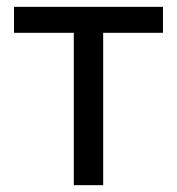

<svg xmlns="http://www.w3.org/2000/svg" viewBox="-20 -542 518 562"><path d="M282 -446H457V-522H21V-446H196V0H282Z"/></svg>

Font: Raleway Med
Style: Regular
Weight: 500
Designer: Matt McInerney, Pablo Impallari, Rodrigo Fuenzalida
Foundry: Matt McInerney, Pablo Impallari, Rodrigo Fuenzalida
Version: Version 3.00 July 28, 2015